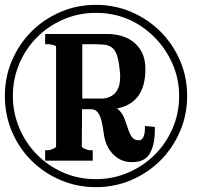

<svg xmlns="http://www.w3.org/2000/svg" viewBox="-31 -802 827 791"><path d="M364 -782Q442 -782 510.5 -752.5Q579 -723 630 -672Q681 -621 710.5 -553Q740 -485 740 -407Q740 -329 710.5 -260.5Q681 -192 630 -141Q579 -90 510.5 -60.5Q442 -31 364 -31Q286 -31 217.5 -60.5Q149 -90 98 -141Q47 -192 18 -260.5Q-11 -329 -11 -407Q-11 -484 18 -552Q47 -620 97.5 -671Q148 -722 216.5 -752Q285 -782 364 -782ZM308 -396H375H395Q464 -405 464 -485Q464 -493 463.5 -500Q463 -507 462 -514V-515Q458 -553 451 -574Q444 -595 431 -605.5Q418 -616 398 -618Q378 -620 348 -620H308ZM558 -234Q566 -248 566 -271V-283L597 -280L607 -279V-269Q607 -206 586.5 -170Q566 -134 512 -134Q469 -134 438 -163.5Q407 -193 398 -242Q395 -264 391.5 -284Q388 -304 382.5 -319Q377 -334 368 -343Q359 -352 343 -352H307L306 -199Q306 -194 319 -188.5Q332 -183 339 -183H351V-151V-140H167H155V-171V-183H167Q174 -183 187 -188.5Q200 -194 200 -199V-611Q200 -613 188.5 -616.5Q177 -620 167 -620H155V-651V-662H187H296H420Q443 -661 469 -654Q495 -647 517 -630.5Q539 -614 553.5 -586.5Q568 -559 568 -517Q568 -378 451 -355Q471 -340 480 -317.5Q489 -295 495.5 -274Q502 -253 511.5 -238.5Q521 -224 542 -224Q551 -224 558 -234ZM606 -648Q505 -749 364 -749Q293 -749 230.5 -722Q168 -695 121.5 -648.5Q75 -602 48.5 -539.5Q22 -477 22 -407Q22 -339 47.5 -277Q73 -215 119 -167.5Q165 -120 227.5 -92Q290 -64 364 -64Q434 -64 496 -90.5Q558 -117 605 -163Q652 -209 679.5 -272Q707 -335 707 -407Q707 -477 679.5 -539.5Q652 -602 606 -648Z"/></svg>

Font: CatShop
Style: Regular
Weight: 400
Designer: Peter Wiegel
Foundry: Peter Wiegel
Version: Version 1.000 2009 initial release